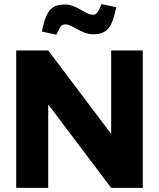

<svg xmlns="http://www.w3.org/2000/svg" viewBox="-20 -916 775 936"><path d="M59 -670V0H215V-407L522 0H676V-670H522V-263L215 -670ZM184 -762 255 -747C273 -789 281 -797 298 -797C334 -797 378 -749 432 -749C506 -749 526 -784 547 -881L475 -896C457 -851 448 -844 433 -844C396 -844 354 -894 298 -894C235 -894 206 -872 184 -762Z"/></svg>

Font: LT Wave Alt Black
Style: Regular
Weight: 900
Designer: Daniel Lyons
Version: Version 2.5 (Glyphs App)